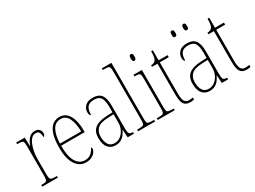

<svg xmlns="http://www.w3.org/2000/svg" viewBox="-47 -1379 2669 2008"><g transform="rotate(-30 1287.0 -375.0)"><path d="M40 0V-20H47Q78 -20 92 -24Q106 -28 110 -44.5Q114 -61 114 -97V-441Q114 -476 110 -492Q106 -508 90.5 -512Q75 -516 42 -516H35V-536H138L141 -432H143Q153 -457 167.5 -483Q182 -509 205 -526.5Q228 -544 262 -544Q297 -544 314.5 -525.5Q332 -507 332 -481Q332 -465 327 -454Q322 -443 311 -443Q311 -475 301 -497Q291 -519 258 -519Q230 -519 208.5 -497.5Q187 -476 172.5 -440.5Q158 -405 150 -362Q142 -319 142 -277V-97Q142 -61 146.5 -44.5Q151 -28 165.5 -24Q180 -20 211 -20H229V0Z M567 10Q489 10 443 -60.5Q397 -131 397 -262Q397 -403 439 -472.5Q481 -542 559 -542Q632 -542 671 -474.5Q710 -407 710 -291V-272H425Q425 -142 463.5 -78.5Q502 -15 568 -15Q615 -15 643.5 -41Q672 -67 686 -100Q695 -95 695 -79Q695 -63 680.5 -42Q666 -21 637.5 -5.5Q609 10 567 10ZM682 -297Q680 -395 651 -456Q622 -517 559 -517Q493 -517 461 -457.5Q429 -398 426 -297Z M922 10Q869 10 835.5 -28.5Q802 -67 802 -146Q802 -224 849.5 -261.5Q897 -299 996 -303L1065 -306V-371Q1065 -446 1043 -481.5Q1021 -517 962 -517Q906 -517 882 -487.5Q858 -458 858 -395Q837 -395 837 -439Q837 -479 867.5 -510.5Q898 -542 962 -542Q1030 -542 1061.5 -501.5Q1093 -461 1093 -372V-105Q1093 -68 1097 -50Q1101 -32 1112 -26Q1123 -20 1144 -20H1148V0H1072L1066 -95H1064Q1052 -68 1034 -44Q1016 -20 989 -5Q962 10 922 10ZM925 -15Q966 -15 997.5 -39Q1029 -63 1047 -101.5Q1065 -140 1065 -185V-283L995 -280Q904 -277 867 -242Q830 -207 830 -146Q830 -90 852.5 -52.5Q875 -15 925 -15Z M1198 0V-20H1209Q1246 -20 1262 -24Q1278 -28 1282 -43.5Q1286 -59 1286 -94V-662Q1286 -699 1282 -715.5Q1278 -732 1263.5 -736Q1249 -740 1219 -740H1198V-760H1314V-94Q1314 -59 1318 -43.5Q1322 -28 1338.5 -24Q1355 -20 1391 -20H1403V0Z M1534 -658Q1523 -658 1517.5 -666Q1512 -674 1512 -698Q1512 -721 1517.5 -729.5Q1523 -738 1534 -738Q1544 -738 1550.5 -729.5Q1557 -721 1557 -698Q1557 -674 1550.5 -666Q1544 -658 1534 -658ZM1435 0V-20H1455Q1487 -20 1502 -24.5Q1517 -29 1521 -44.5Q1525 -60 1525 -95V-437Q1525 -473 1521.5 -490Q1518 -507 1504.5 -511.5Q1491 -516 1461 -516H1452V-536H1553V-95Q1553 -60 1557 -44.5Q1561 -29 1575.5 -24.5Q1590 -20 1622 -20H1640V0Z M1825 10Q1771 10 1749 -23Q1727 -56 1727 -141V-511H1661V-530Q1699 -532 1715 -552Q1727 -567 1730.5 -592.5Q1734 -618 1735 -657H1755V-536H1863V-511H1755V-138Q1755 -66 1771.5 -40.5Q1788 -15 1823 -15Q1836 -15 1846.5 -16.5Q1857 -18 1871 -20V5Q1846 10 1825 10Z M2059 10Q2006 10 1972.5 -28.5Q1939 -67 1939 -146Q1939 -224 1986.5 -261.5Q2034 -299 2133 -303L2202 -306V-371Q2202 -446 2180 -481.5Q2158 -517 2099 -517Q2043 -517 2019 -487.5Q1995 -458 1995 -395Q1974 -395 1974 -439Q1974 -479 2004.5 -510.5Q2035 -542 2099 -542Q2167 -542 2198.5 -501.5Q2230 -461 2230 -372V-105Q2230 -68 2234 -50Q2238 -32 2249 -26Q2260 -20 2281 -20H2285V0H2209L2203 -95H2201Q2189 -68 2171 -44Q2153 -20 2126 -5Q2099 10 2059 10ZM2062 -15Q2103 -15 2134.5 -39Q2166 -63 2184 -101.5Q2202 -140 2202 -185V-283L2132 -280Q2041 -277 2004 -242Q1967 -207 1967 -146Q1967 -90 1989.5 -52.5Q2012 -15 2062 -15ZM2169 -661Q2158 -661 2152 -668.5Q2146 -676 2146 -698Q2146 -721 2152 -729Q2158 -737 2169 -737Q2181 -737 2186.5 -729Q2192 -721 2192 -698Q2192 -676 2186.5 -668.5Q2181 -661 2169 -661ZM2028 -661Q2016 -661 2011 -668.5Q2006 -676 2006 -698Q2006 -721 2011 -729Q2016 -737 2028 -737Q2040 -737 2045.5 -729Q2051 -721 2051 -698Q2051 -676 2045.5 -668.5Q2040 -661 2028 -661Z M2506 10Q2452 10 2430 -23Q2408 -56 2408 -141V-511H2342V-530Q2380 -532 2396 -552Q2408 -567 2411.5 -592.5Q2415 -618 2416 -657H2436V-536H2544V-511H2436V-138Q2436 -66 2452.5 -40.5Q2469 -15 2504 -15Q2517 -15 2527.5 -16.5Q2538 -18 2552 -20V5Q2527 10 2506 10Z"/></g></svg>

Font: Noto Serif Condensed Thin
Style: Regular
Weight: 100
Width: 3
Designer: Monotype Design Team
Foundry: Monotype Imaging Inc.
Version: Version 2.013; ttfautohint (v1.8.4.7-5d5b)